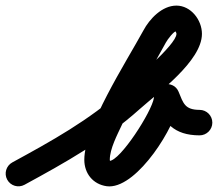

<svg xmlns="http://www.w3.org/2000/svg" viewBox="-64 -604 770 678"><path d="M-38.5 30.5C-26.6 52.3 0.7 60.4 22.5 48.5C167 -30.1 305.3 -107.6 429 -218.5C492.4 -275.2 649.1 -388.3 649.1 -484.4C649.1 -533.4 610.2 -584.2 558.9 -584.2C508.5 -584.2 464.3 -537.7 442.2 -496.1C442.2 -496.1 442.3 -496.2 442.4 -496.3C442.5 -496.5 442.5 -496.6 442.5 -496.6C379.4 -381.5 233.7 -155.4 233.7 -39.9C233.7 8.4 264.2 46.8 312.8 53.6C315.9 54 319 54.2 322.1 54.2C423.9 54.2 555.8 -157 568.5 -245.6C568.5 -245.6 568.6 -246.2 568.7 -246.7C568.7 -247.3 568.8 -247.9 568.8 -247.9C569.1 -251.6 569.5 -255.3 569.8 -258.9C571.9 -281.7 545.9 -289 521.6 -285.4C497.3 -281.7 474.7 -267.1 483.4 -245.9C514.5 -170 550 -126.4 640.6 -126C665.4 -125.9 685.7 -146 685.8 -170.8C685.9 -195.7 665.8 -215.9 641 -216C588.5 -216.2 583.4 -239.2 566.6 -280.1C557.9 -301.2 537.4 -309.4 518.4 -306.5C499.5 -303.7 482.3 -289.8 480.2 -267.1C479.9 -263.4 479.5 -259.7 479.2 -256.1C479.2 -256.1 479.3 -256.7 479.3 -257.3C479.4 -257.8 479.5 -258.4 479.5 -258.4C472.4 -209.8 360.2 -35.8 322.1 -35.8C321.8 -35.8 322.7 -35.8 322.9 -35.8C323.5 -35.8 324 -35.7 324.5 -35.7C324.8 -35.6 325.5 -35.5 325.2 -35.6C324.2 -35.7 323.7 -37.4 323.7 -39.9C323.7 -78.3 350.1 -128.1 365.9 -162C412.5 -261.8 468.6 -356.9 521.5 -453.4C521.5 -453.4 521.5 -453.5 521.6 -453.7C521.7 -453.8 521.8 -453.9 521.8 -453.9C527.2 -464.3 550 -494.2 558.9 -494.2C560.9 -494.2 552.3 -497.6 553.5 -496.1C556.1 -492.9 559.1 -488.4 559.1 -484.4C559.1 -445.2 396.7 -310.4 369 -285.5C250.6 -179.4 117.7 -105.8 -20.5 -30.5C-42.3 -18.6 -50.4 8.7 -38.5 30.5Z"/></svg>

Font: FRB American Cursive Guidelines Arrows Black
Style: Bold Italic
Weight: 900
Italic angle: -25°
Version: Version 2.0;Modular Font Editor K font №1